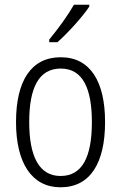

<svg xmlns="http://www.w3.org/2000/svg" viewBox="-20 -785 514 815"><path d="M359 -757V-765H294C267 -718 229 -666 189 -617V-606H224C267 -644 330 -713 359 -757ZM426 -267C426 -439 363 -542 238 -542C113 -542 48 -443 48 -267C48 -93 115 10 237 10C363 10 426 -93 426 -267ZM104 -267C104 -413 145 -494 238 -494C332 -494 370 -408 370 -267C370 -118 329 -38 237 -38C146 -38 104 -121 104 -267Z"/></svg>

Font: Noto Sans Armenian Condensed Light
Style: Regular
Weight: 300
Width: 3
Designer: Monotype Design Team
Foundry: Monotype Imaging Inc.
Version: Version 2.008